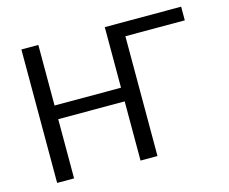

<svg xmlns="http://www.w3.org/2000/svg" viewBox="-100 -850 1176 988"><g transform="rotate(-15 488.0 -355.5)"><path d="M178.7 -388.2H532.7V-710.9H939.5V-638.2H623V0H532.7V-315.4H178.7V0H88.4V-710.9H178.7Z"/></g></svg>

Font: Roboto Web
Style: Regular
Weight: 400
Designer: Google
Version: Version 1.200310; 2013